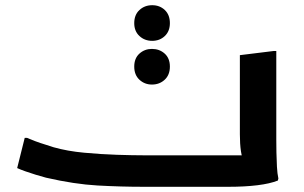

<svg xmlns="http://www.w3.org/2000/svg" viewBox="-20 -718 1168 738"><path d="M75 -188H84Q95 -183 115 -175.5Q135 -168 155 -162Q175 -156 186 -152Q239 -137 303.5 -131Q368 -125 429.5 -123Q491 -121 534 -121H967L919 -97Q910 -110 906 -137.5Q902 -165 902 -202V-506L1032 -522H1042V-180Q1042 -160 1042.5 -132Q1043 -104 1044.5 -77Q1046 -50 1050 -32L1048 -24Q1018 -12 969.5 -6Q921 0 858 0H534Q444 0 355 -5Q266 -10 157 -35Q138 -40 117 -46.5Q96 -53 77.5 -59.5Q59 -66 46 -72ZM565 -561Q536 -561 516 -579.5Q496 -598 496 -629Q496 -661 516 -679.5Q536 -698 565 -698Q594 -698 613.5 -679.5Q633 -661 633 -629Q633 -598 613.5 -579.5Q594 -561 565 -561ZM564 -393Q536 -393 516 -411.5Q496 -430 496 -462Q496 -494 516 -512Q536 -530 564 -530Q593 -530 613 -512Q633 -494 633 -462Q633 -430 613 -411.5Q593 -393 564 -393Z"/></svg>

Font: Kufam SemiBold
Style: Italic
Weight: 600
Italic angle: -11°
Designer: Artur Schmal
Foundry: Original Type
Version: Version 1.301; ttfautohint (v1.8.3)